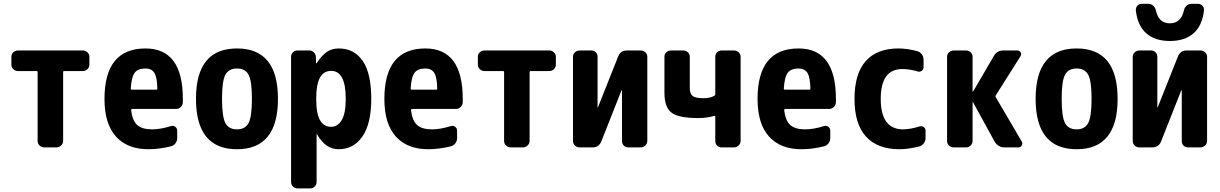

<svg xmlns="http://www.w3.org/2000/svg" viewBox="-20 -790 6540 1029"><path d="M422.9 -519.5Q437.5 -519.5 448.2 -509.8Q459 -500 459 -485.4V-444.3Q459 -429.7 448.7 -419.4Q438.5 -409.2 422.9 -409.2H323.2Q318.4 -409.2 318.4 -404.3V-35.2Q318.4 -20.5 307.6 -10.3Q296.9 0 282.2 0H217.8Q203.1 0 192.4 -9.8Q181.6 -19.5 181.6 -35.2V-404.3Q181.6 -409.2 176.8 -409.2H77.1Q62.5 -409.2 51.8 -418.9Q41 -428.7 41 -444.3V-485.4Q41 -500 51.3 -509.8Q61.5 -519.5 77.1 -519.5Z M818.4 -309.6Q823.2 -309.6 823.2 -314.5Q822.3 -375 807.6 -398.9Q793 -422.9 759.8 -422.9Q719.7 -422.9 702.1 -400.4Q684.6 -377.9 680.7 -314.5Q680.7 -310.5 685.5 -309.6ZM759.8 -530.3Q960 -530.3 960 -259.8V-241.2Q959 -226.6 948.7 -216.3Q938.5 -206.1 922.9 -206.1H688.5Q683.6 -206.1 682.6 -200.2Q689.5 -142.6 715.8 -119.6Q742.2 -96.7 794.9 -96.7Q839.8 -96.7 896.5 -114.3Q909.2 -118.2 919.4 -110.4Q929.7 -102.5 929.7 -89.8V-49.8Q929.7 -34.2 920.4 -22Q911.1 -9.8 896.5 -5.9Q833 9.8 775.4 9.8Q663.1 9.8 601.6 -58.1Q540 -126 540 -259.8Q540 -530.3 759.8 -530.3Z M1188 -130.4Q1206.1 -96.7 1250 -96.7Q1293.9 -96.7 1312 -130.4Q1330.1 -164.1 1330.1 -260.3Q1330.1 -356.4 1312 -389.6Q1293.9 -422.9 1250 -422.9Q1206.1 -422.9 1188 -389.6Q1169.9 -356.4 1169.9 -260.3Q1169.9 -164.1 1188 -130.4ZM1030.3 -260.3Q1030.3 -530.3 1250 -530.3Q1469.7 -530.3 1469.7 -260.3Q1469.7 9.8 1250 9.8Q1030.3 9.8 1030.3 -260.3Z M1754.9 -110.4Q1790 -110.4 1811.5 -146.5Q1833 -182.6 1833 -259.8Q1833 -410.2 1754.9 -410.2Q1674.8 -410.2 1674.8 -264.6V-254.9Q1674.8 -110.4 1754.9 -110.4ZM1794.9 -530.3Q1877.9 -530.3 1923.8 -463.9Q1969.7 -397.5 1969.7 -259.8Q1969.7 -127 1922.4 -58.6Q1875 9.8 1794.9 9.8Q1724.6 9.8 1679.7 -69.3Q1679.7 -70.3 1677.7 -70.3Q1676.8 -70.3 1676.8 -69.3V184.6Q1676.8 199.2 1667 209.5Q1657.2 219.7 1641.6 219.7H1575.2Q1560.5 219.7 1550.3 210Q1540 200.2 1540 184.6V-485.4Q1540 -500 1549.8 -509.8Q1559.6 -519.5 1575.2 -519.5H1636.7Q1651.4 -519.5 1661.6 -509.8Q1671.9 -500 1672.9 -485.4L1673.8 -451.2Q1673.8 -450.2 1674.8 -450.2Q1676.8 -450.2 1676.8 -451.2Q1706.1 -495.1 1732.9 -512.7Q1759.8 -530.3 1794.9 -530.3Z M2318.4 -309.6Q2323.2 -309.6 2323.2 -314.5Q2322.3 -375 2307.6 -398.9Q2293 -422.9 2259.8 -422.9Q2219.7 -422.9 2202.1 -400.4Q2184.6 -377.9 2180.7 -314.5Q2180.7 -310.5 2185.5 -309.6ZM2259.8 -530.3Q2460 -530.3 2460 -259.8V-241.2Q2459 -226.6 2448.7 -216.3Q2438.5 -206.1 2422.9 -206.1H2188.5Q2183.6 -206.1 2182.6 -200.2Q2189.5 -142.6 2215.8 -119.6Q2242.2 -96.7 2294.9 -96.7Q2339.8 -96.7 2396.5 -114.3Q2409.2 -118.2 2419.4 -110.4Q2429.7 -102.5 2429.7 -89.8V-49.8Q2429.7 -34.2 2420.4 -22Q2411.1 -9.8 2396.5 -5.9Q2333 9.8 2275.4 9.8Q2163.1 9.8 2101.6 -58.1Q2040 -126 2040 -259.8Q2040 -530.3 2259.8 -530.3Z M2922.9 -519.5Q2937.5 -519.5 2948.2 -509.8Q2959 -500 2959 -485.4V-444.3Q2959 -429.7 2948.7 -419.4Q2938.5 -409.2 2922.9 -409.2H2823.2Q2818.4 -409.2 2818.4 -404.3V-35.2Q2818.4 -20.5 2807.6 -10.3Q2796.9 0 2782.2 0H2717.8Q2703.1 0 2692.4 -9.8Q2681.6 -19.5 2681.6 -35.2V-404.3Q2681.6 -409.2 2676.8 -409.2H2577.1Q2562.5 -409.2 2551.8 -418.9Q2541 -428.7 2541 -444.3V-485.4Q2541 -500 2551.3 -509.8Q2561.5 -519.5 2577.1 -519.5Z M3413.1 -519.5Q3427.7 -519.5 3438.5 -509.8Q3449.2 -500 3449.2 -485.4V-35.2Q3449.2 -20.5 3438.5 -10.3Q3427.7 0 3413.1 0H3347.7Q3333 0 3323.2 -9.8Q3313.5 -19.5 3313.5 -35.2V-304.7Q3313.5 -305.7 3312 -305.7Q3310.5 -305.7 3310.5 -304.7L3203.1 -33.2Q3190.4 0 3154.3 0H3086.9Q3072.3 0 3061.5 -9.8Q3050.8 -19.5 3050.8 -35.2V-485.4Q3050.8 -500 3061.5 -509.8Q3072.3 -519.5 3086.9 -519.5H3148.4Q3163.1 -519.5 3172.9 -509.8Q3182.6 -500 3182.6 -485.4V-214.8Q3182.6 -213.9 3183.6 -213.9Q3184.6 -213.9 3184.6 -214.8L3293 -487.3Q3305.7 -520.5 3341.8 -519.5Z M3913.1 -519.5Q3927.7 -519.5 3938.5 -509.8Q3949.2 -500 3949.2 -485.4V-35.2Q3949.2 -20.5 3938.5 -10.3Q3927.7 0 3913.1 0H3847.7Q3833 0 3823.2 -9.8Q3813.5 -19.5 3813.5 -35.2V-166Q3813.5 -168 3811 -168.9Q3808.6 -169.9 3807.6 -168.9Q3769.5 -157.2 3720.7 -157.2Q3619.1 -157.2 3580.1 -185.5Q3541 -213.9 3541 -292V-485.4Q3541 -500 3551.3 -509.8Q3561.5 -519.5 3577.1 -519.5H3641.6Q3656.2 -519.5 3666.5 -509.8Q3676.8 -500 3676.8 -485.4V-318.4Q3676.8 -287.1 3692.4 -275.4Q3708 -263.7 3750 -263.7Q3786.1 -263.7 3807.6 -276.4Q3812.5 -278.3 3813.5 -283.2V-485.4Q3813.5 -500 3823.2 -509.8Q3833 -519.5 3847.7 -519.5Z M4318.4 -309.6Q4323.2 -309.6 4323.2 -314.5Q4322.3 -375 4307.6 -398.9Q4293 -422.9 4259.8 -422.9Q4219.7 -422.9 4202.1 -400.4Q4184.6 -377.9 4180.7 -314.5Q4180.7 -310.5 4185.5 -309.6ZM4259.8 -530.3Q4460 -530.3 4460 -259.8V-241.2Q4459 -226.6 4448.7 -216.3Q4438.5 -206.1 4422.9 -206.1H4188.5Q4183.6 -206.1 4182.6 -200.2Q4189.5 -142.6 4215.8 -119.6Q4242.2 -96.7 4294.9 -96.7Q4339.8 -96.7 4396.5 -114.3Q4409.2 -118.2 4419.4 -110.4Q4429.7 -102.5 4429.7 -89.8V-49.8Q4429.7 -34.2 4420.4 -22Q4411.1 -9.8 4396.5 -5.9Q4333 9.8 4275.4 9.8Q4163.1 9.8 4101.6 -58.1Q4040 -126 4040 -259.8Q4040 -530.3 4259.8 -530.3Z M4907.2 -112.3Q4918.9 -116.2 4929.7 -109.4Q4940.4 -102.5 4940.4 -89.8V-49.8Q4940.4 -34.2 4930.7 -21.5Q4920.9 -8.8 4906.2 -4.9Q4846.7 9.8 4799.8 9.8Q4683.6 9.8 4621.6 -57.6Q4559.6 -125 4559.6 -259.8Q4559.6 -394.5 4619.6 -462.4Q4679.7 -530.3 4794.9 -530.3Q4842.8 -530.3 4896.5 -515.6Q4911.1 -511.7 4920.4 -499Q4929.7 -486.3 4929.7 -469.7V-429.7Q4929.7 -417 4919.4 -410.2Q4909.2 -403.3 4897.5 -407.2Q4855.5 -419.9 4815.4 -419.9Q4700.2 -419.9 4700.2 -259.8Q4700.2 -96.7 4820.3 -96.7Q4862.3 -97.7 4907.2 -112.3Z M5316.4 -269.5 5456.1 -31.2Q5461.9 -21.5 5456.1 -10.7Q5450.2 0 5438.5 0H5364.3Q5329.1 0 5310.5 -31.2L5195.3 -241.2Q5195.3 -242.2 5193.4 -242.2Q5192.4 -242.2 5192.4 -241.2V-35.2Q5192.4 -20.5 5182.1 -10.3Q5171.9 0 5157.2 0H5091.8Q5077.1 0 5066.4 -9.8Q5055.7 -19.5 5055.7 -35.2V-485.4Q5055.7 -500 5066.4 -509.8Q5077.1 -519.5 5091.8 -519.5H5157.2Q5171.9 -519.5 5182.1 -509.8Q5192.4 -500 5192.4 -485.4V-299.8Q5192.4 -298.8 5193.4 -298.8Q5195.3 -298.8 5195.3 -299.8L5306.6 -490.2Q5323.2 -520.5 5361.3 -519.5H5432.6Q5443.4 -519.5 5449.7 -509.8Q5456.1 -500 5450.2 -490.2L5316.4 -278.3Q5313.5 -273.4 5316.4 -269.5Z M5688 -130.4Q5706.1 -96.7 5750 -96.7Q5793.9 -96.7 5812 -130.4Q5830.1 -164.1 5830.1 -260.3Q5830.1 -356.4 5812 -389.6Q5793.9 -422.9 5750 -422.9Q5706.1 -422.9 5688 -389.6Q5669.9 -356.4 5669.9 -260.3Q5669.9 -164.1 5688 -130.4ZM5530.3 -260.3Q5530.3 -530.3 5750 -530.3Q5969.7 -530.3 5969.7 -260.3Q5969.7 9.8 5750 9.8Q5530.3 9.8 5530.3 -260.3Z M6400.4 -769.5Q6415 -769.5 6424.3 -759.3Q6433.6 -749 6432.6 -734.4Q6423.8 -653.3 6377 -611.8Q6330.1 -570.3 6250 -570.3Q6169.9 -570.3 6123 -611.8Q6076.2 -653.3 6067.4 -734.4Q6066.4 -749 6075.7 -759.3Q6085 -769.5 6099.6 -769.5H6134.8Q6149.4 -769.5 6160.6 -759.3Q6171.9 -749 6174.8 -734.4Q6189.5 -665 6249.5 -665Q6309.6 -665 6325.2 -734.4Q6328.1 -749 6338.9 -759.3Q6349.6 -769.5 6365.2 -769.5ZM6413.1 -519.5Q6427.7 -519.5 6438.5 -509.8Q6449.2 -500 6449.2 -485.4V-35.2Q6449.2 -20.5 6438.5 -10.3Q6427.7 0 6413.1 0H6347.7Q6333 0 6323.2 -9.8Q6313.5 -19.5 6313.5 -35.2V-304.7Q6313.5 -305.7 6312 -305.7Q6310.5 -305.7 6310.5 -304.7L6203.1 -33.2Q6190.4 0 6154.3 0H6086.9Q6072.3 0 6061.5 -9.8Q6050.8 -19.5 6050.8 -35.2V-485.4Q6050.8 -500 6061.5 -509.8Q6072.3 -519.5 6086.9 -519.5H6148.4Q6163.1 -519.5 6172.9 -509.8Q6182.6 -500 6182.6 -485.4V-214.8Q6182.6 -213.9 6183.6 -213.9Q6184.6 -213.9 6184.6 -214.8L6293 -487.3Q6305.7 -520.5 6341.8 -519.5Z"/></svg>

Font: Rounded-L Mgen+ 1m bold
Style: Bold
Weight: 700
Designer: [Source Han Sans]
Ryoko NISHIZUKA  (kana & ideographs); Paul D. Hunt (Latin, Greek & Cyrillic); Wenlong ZHANG  (bopomofo
Version: Version 1.059.20150602